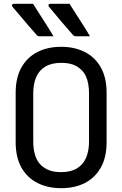

<svg xmlns="http://www.w3.org/2000/svg" viewBox="-20 -965 640 1005"><path d="M300 -720Q370 -720 423.5 -693Q477 -666 507.5 -612.5Q538 -559 538 -479V-221Q538 -141 507.5 -87.5Q477 -34 424 -7Q371 20 300.5 20Q230 20 176.5 -7Q123 -34 92.5 -87.5Q62 -141 62 -221V-479Q62 -559 92.5 -612.5Q123 -666 176.5 -693Q230 -720 300 -720ZM154 -224Q154 -186 163.5 -154Q173 -122 194 -101Q212 -84 237 -74Q262 -64 300 -64Q350 -64 382.5 -83.5Q415 -103 430.5 -139Q446 -175 446 -224V-476Q446 -502 442 -525Q438 -548 429 -567Q420 -586 406 -599Q388 -617 363 -626.5Q338 -636 300 -636Q250 -636 217.5 -616.5Q185 -597 169.5 -561.5Q154 -526 154 -476ZM344 -945Q364 -914 381 -887Q398 -860 415.5 -833Q433 -806 451 -775H378Q372 -775 367.5 -777.5Q363 -780 361 -783Q338 -810 322 -828Q306 -846 293.5 -861Q281 -876 267.5 -892.5Q254 -909 236 -930Q232 -935 234 -940Q236 -945 242 -945ZM153 -945Q173 -914 190 -887Q207 -860 224.5 -833Q242 -806 260 -775H187Q181 -775 177 -777.5Q173 -780 171 -783Q147 -810 131.5 -828Q116 -846 103.5 -861Q91 -876 77 -892.5Q63 -909 45 -930Q41 -935 43.5 -940Q46 -945 52 -945Z"/></svg>

Font: Code D OnePiece
Style: Regular
Weight: 400
Version: Version 1.085; ttfautohint (v1.8.4.7-5d5b);Nerd Fonts 3.0.2